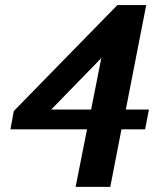

<svg xmlns="http://www.w3.org/2000/svg" viewBox="-20 -707 638 754"><path d="M181.2 -276.9H337.9L377.9 -479ZM549.8 -199.2H457L413.1 26.9H276.9L321.8 -199.2H21L34.2 -271L440.9 -687H554.2L474.1 -276.9H564.9Z"/></svg>

Font: Charis SIL Afr
Style: Bold Italic
Weight: 700
Italic angle: -11°
Foundry: SIL International
Version: Version 5.000